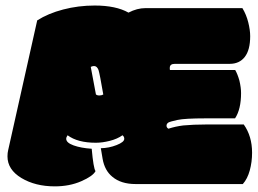

<svg xmlns="http://www.w3.org/2000/svg" viewBox="-20 -659 923 688"><path d="M222.2 -174.3Q257.8 -147.5 323.7 -147.5Q346.7 -147.5 373.5 -154.3Q400.4 -161.1 418.9 -174.3Q425.3 -169.4 425.3 -161.6Q425.3 -149.9 397.9 -139.2Q370.6 -128.4 341.3 -127.9L347.7 -89.8Q355 -47.9 382.8 -25.4Q413.6 0.5 465.8 0.5H850.1Q866.7 -18.1 875 -48.3Q883.3 -78.6 883.3 -111.8Q883.3 -170.9 853.5 -212.9H716.3Q673.3 -212.9 636.7 -209.5Q608.9 -206.1 583.5 -197.8Q576.7 -201.7 576.7 -208.5Q576.7 -215.3 583 -219.7Q589.8 -223.6 616 -229.2Q642.1 -234.9 716.3 -234.9H822.3Q843.8 -267.6 843.8 -325.7Q843.8 -345.2 837.9 -370.1Q831.5 -393.1 822.8 -408.2H589.4Q588.4 -409.2 588.4 -412.1V-416Q588.4 -430.2 606.4 -430.2H803.2Q837.9 -430.2 857.2 -455.1Q876.5 -480 876.5 -529.3Q876.5 -551.3 869.6 -578.9Q862.8 -606.4 848.6 -629.9H501.5Q471.2 -629.9 440.4 -613.8Q395.5 -639.2 319.3 -639.2Q260.7 -639.2 206.5 -625Q152.3 -610.8 113.3 -585.9L9.3 -121.1Q6.8 -111.3 6.8 -98.6Q6.8 -51.3 56.6 -21.2Q106.4 8.8 176.3 8.8Q229 8.8 271 -9.5Q313 -27.8 322.3 -45.9Q314.9 -55.7 308.6 -126Q270.5 -128.4 243.9 -137.9Q217.3 -147.5 217.3 -161.6Q217.3 -167.5 222.2 -174.3ZM350.1 -320.3Q344.2 -316.9 335.9 -316.9Q327.6 -316.9 323.7 -320.8L305.2 -419.4Q312 -422.4 316.9 -422.4Q327.6 -422.4 333 -408.2Q337.4 -394.5 350.1 -320.3Z"/></svg>

Font: Friends & Family
Style: Regular
Weight: 400
Designer: Sarang Kulkarni, Maithili Shingre, Noopur Datye
Foundry: Ek Type
Version: Version 1.000;hotconv 1.0.117;makeotfexe 2.5.65602